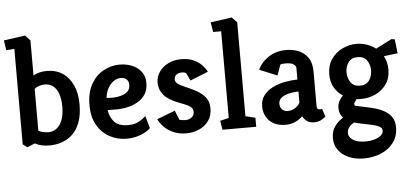

<svg xmlns="http://www.w3.org/2000/svg" viewBox="-61 -868 2713 1271"><g transform="rotate(-5 1296.0 -232.0)"><path d="M95 3 66 -19V-653L12 -649L2 -715L144 -735L177 -700V-467Q194 -477 216.5 -483Q239 -489 267 -489Q328 -489 372 -459.5Q416 -430 440 -376.5Q464 -323 464 -250Q464 -181 446 -132Q428 -83 397 -53.5Q366 -24 326 -10Q286 4 243 4Q215 4 190.5 -1.5Q166 -7 146 -18ZM243 -84Q274 -84 298 -102.5Q322 -121 335.5 -156.5Q349 -192 349 -245Q349 -295 336.5 -330Q324 -365 301 -383Q278 -401 246 -401Q226 -401 207 -394.5Q188 -388 177 -378V-100Q187 -93 206.5 -88.5Q226 -84 243 -84Z M754 4Q695 4 643.5 -23.5Q592 -51 560.5 -105Q529 -159 529 -238Q529 -323 561 -378.5Q593 -434 644 -461.5Q695 -489 750 -489Q792 -489 830 -474.5Q868 -460 892.5 -429.5Q917 -399 917 -353Q917 -309 898.5 -279Q880 -249 847.5 -230Q815 -211 774.5 -202.5Q734 -194 690 -195L646 -196Q652 -149 681 -117Q710 -85 772 -85Q816 -85 844.5 -101Q873 -117 891 -134L914 -53Q903 -40 880 -27Q857 -14 825 -5Q793 4 754 4ZM646 -276 677 -275Q697 -274 719 -277.5Q741 -281 760.5 -289Q780 -297 791.5 -312Q803 -327 803 -350Q803 -375 788 -387.5Q773 -400 751 -400Q724 -400 701 -383Q678 -366 663.5 -338Q649 -310 646 -276Z M1151 3Q1104 3 1066.5 -13.5Q1029 -30 1004 -56Q979 -82 968 -107L1088 -153L1114 -90Q1120 -89 1131.5 -87Q1143 -85 1157 -85Q1168 -85 1180.5 -90Q1193 -95 1202.5 -106Q1212 -117 1212 -135Q1212 -156 1196 -168.5Q1180 -181 1157.5 -189Q1135 -197 1117 -205Q1049 -231 1020 -266.5Q991 -302 991 -347Q991 -387 1013.5 -419.5Q1036 -452 1074.5 -470.5Q1113 -489 1160 -489Q1208 -489 1242 -473.5Q1276 -458 1297.5 -435Q1319 -412 1329 -391L1209 -343L1185 -394Q1184 -395 1176.5 -398Q1169 -401 1156 -401Q1141 -401 1130 -396Q1119 -391 1112.5 -382Q1106 -373 1106 -359Q1106 -342 1123 -329.5Q1140 -317 1168 -305.5Q1196 -294 1227 -278Q1268 -259 1296.5 -228Q1325 -197 1325 -147Q1325 -99 1300.5 -65Q1276 -31 1236 -14Q1196 3 1151 3Z M1392 0 1382 -60 1440 -74V-650H1387L1376 -715L1517 -735L1551 -700V-76L1616 -60V0Z M1813 4Q1767 4 1734.5 -13Q1702 -30 1684.5 -60.5Q1667 -91 1667 -129Q1667 -174 1690 -204Q1713 -234 1750.5 -252.5Q1788 -271 1831 -279Q1874 -287 1915 -288V-365Q1915 -379 1898 -390Q1881 -401 1846 -401Q1837 -401 1827 -400Q1817 -399 1811 -396L1786 -326L1669 -374Q1689 -422 1739.5 -455.5Q1790 -489 1857 -489Q1902 -489 1940 -473.5Q1978 -458 2002 -423.5Q2026 -389 2026 -331V-101Q2026 -88 2031.5 -83Q2037 -78 2045 -78Q2050 -78 2055 -79Q2060 -80 2061 -80L2078 -27Q2071 -20 2050.5 -8Q2030 4 2002 4Q1972 4 1954 -9Q1936 -22 1925 -43Q1905 -23 1876.5 -9.5Q1848 4 1813 4ZM1834 -86Q1862 -86 1884 -101Q1906 -116 1915 -134V-208Q1895 -208 1872 -204.5Q1849 -201 1828.5 -193.5Q1808 -186 1795 -172.5Q1782 -159 1782 -137Q1782 -117 1795 -101.5Q1808 -86 1834 -86Z M2308 271Q2251 271 2207 251.5Q2163 232 2139 198Q2115 164 2115 120Q2115 72 2138.5 40.5Q2162 9 2194 -10Q2183 -22 2176 -38Q2169 -54 2169 -75Q2169 -100 2179.5 -120.5Q2190 -141 2206 -156Q2172 -178 2150 -214.5Q2128 -251 2128 -302Q2128 -362 2156.5 -403.5Q2185 -445 2230 -467Q2275 -489 2324 -489Q2359 -489 2392 -478Q2425 -467 2452 -446L2558 -500L2580 -497L2591 -403L2499 -392Q2509 -373 2515 -350.5Q2521 -328 2521 -302Q2521 -244 2492.5 -204Q2464 -164 2419.5 -143.5Q2375 -123 2324 -123Q2316 -123 2308.5 -123Q2301 -123 2294 -125L2275 -97L2278 -82L2380 -60Q2431 -49 2466.5 -30Q2502 -11 2520 16.5Q2538 44 2538 83Q2538 143 2506.5 185Q2475 227 2423 249Q2371 271 2308 271ZM2332 160Q2361 160 2387 152.5Q2413 145 2430.5 131Q2448 117 2448 99Q2448 81 2431 71.5Q2414 62 2386.5 55.5Q2359 49 2326.5 43Q2294 37 2264 28Q2240 41 2228.5 58Q2217 75 2217 95Q2217 111 2229 126Q2241 141 2266 150.5Q2291 160 2332 160ZM2324 -211Q2366 -211 2386 -239.5Q2406 -268 2406 -307Q2406 -344 2386 -372.5Q2366 -401 2324 -401Q2283 -401 2263 -372.5Q2243 -344 2243 -307Q2243 -268 2263 -239.5Q2283 -211 2324 -211Z"/></g></svg>

Font: Kreon SemiBold
Style: Regular
Weight: 600
Designer: Julia Petretta
Foundry: Julia Petretta and Eli Heuer
Version: Version 2.002